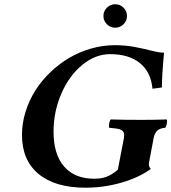

<svg xmlns="http://www.w3.org/2000/svg" viewBox="-20 -870 803 900"><path d="M518.1 -658.2Q568.4 -658.2 613.8 -649.4Q659.2 -640.6 692.9 -631.8Q726.6 -623 749 -623Q738.8 -515.6 738.8 -460L694.8 -454.1Q687.5 -532.2 636 -574.2Q584.5 -616.2 496.1 -616.2Q426.8 -616.2 365.2 -565.4Q303.7 -514.6 267.3 -430.4Q231 -346.2 231 -252.9Q231 -146 280.8 -89.1Q330.6 -32.2 421.9 -32.2Q455.1 -32.2 479.2 -41.3Q503.4 -50.3 532.2 -74.2L561 -223.1Q562 -227.1 562 -235.8Q562 -251 552.2 -258.3Q542.5 -265.6 520 -268.1L492.2 -271Q489.3 -275.9 491.7 -290.5Q494.1 -305.2 499 -310.1Q560.5 -308.1 641.1 -308.1Q705.6 -308.1 761.2 -310.1Q764.6 -306.2 762 -290.8Q759.3 -275.4 753.9 -271Q730 -269 717.3 -257.6Q704.6 -246.1 700.2 -223.1L678.2 -106Q675.8 -89.4 687 -78.1Q630.4 -37.1 548.6 -13.7Q466.8 9.8 380.9 9.8Q238.3 9.8 160.6 -54.7Q83 -119.1 83 -237.8Q83 -292 99.6 -345.5Q116.2 -398.9 145 -444.8Q173.8 -490.7 215.1 -530.5Q256.3 -570.3 304 -598.4Q351.6 -626.5 406.7 -642.3Q461.9 -658.2 518.1 -658.2ZM464.8 -794.9Q464.8 -817.9 481.2 -834Q497.6 -850.1 520 -850.1Q543 -850.1 559.1 -834Q575.2 -817.9 575.2 -794.9Q575.2 -772.5 559.1 -756.3Q543 -740.2 520 -740.2Q497.6 -740.2 481.2 -756.3Q464.8 -772.5 464.8 -794.9Z"/></svg>

Font: Common Serif
Style: Bold Italic
Weight: 700
Italic angle: -12°
Designer: Philipp H. Poll, Khaled Hosny
Foundry: Stefan Peev, Context Ltd.
Version: Version 1.026